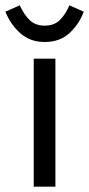

<svg xmlns="http://www.w3.org/2000/svg" viewBox="-54 -700 334 720"><path d="M0 0ZM153.8 0H72.5V-480H153.8ZM206.2 -680 260 -656.2Q242.5 -608.8 206.2 -575.6Q170 -542.5 113.8 -542.5Q58.8 -542.5 21.9 -575.6Q-15 -608.8 -33.8 -656.2L20 -680Q36.2 -645 57.5 -624.4Q78.8 -603.8 113.8 -603.8Q148.8 -603.8 170 -624.4Q191.2 -645 206.2 -680Z"/></svg>

Font: Cambay
Style: Regular
Weight: 400
Designer: Pooja Saxena
Foundry: Pooja Saxena
Version: Version 1.181;PS 001.181;hotconv 1.0.70;makeotf.lib2.5.58329